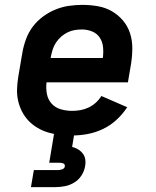

<svg xmlns="http://www.w3.org/2000/svg" viewBox="-20 -548 640 788"><path d="M276 8Q251 8 226.5 5.5Q202 3 178.5 -4Q155 -11 134.5 -23Q114 -35 98 -51.5Q82 -68 71 -89Q60 -110 54.5 -134Q49 -158 50 -183Q51 -208 55 -233L72 -333Q77 -361 87 -388Q97 -415 114.5 -438.5Q132 -462 156.5 -480Q181 -498 208 -509Q235 -520 263 -524Q291 -528 318 -528Q350 -528 381.5 -522.5Q413 -517 439 -502Q465 -487 484.5 -464Q504 -441 513.5 -412Q523 -383 523 -351Q523 -319 518 -287L505 -210H171Q168 -186 172.5 -162.5Q177 -139 192 -122.5Q207 -106 229.5 -99.5Q252 -93 276 -93Q293 -93 310 -96Q327 -99 343 -106.5Q359 -114 372.5 -126Q386 -138 396 -154L502 -108Q484 -80 458.5 -56.5Q433 -33 402.5 -18.5Q372 -4 340 2Q308 8 276 8ZM402 -310Q405 -332 403 -354Q401 -376 389.5 -393.5Q378 -411 358 -419Q338 -427 316 -427Q301 -427 286 -424.5Q271 -422 257 -415Q243 -408 231 -397.5Q219 -387 210 -373.5Q201 -360 196.5 -345.5Q192 -331 189 -317L188 -310ZM107 220 119 150H219Q227 150 236 146.5Q245 143 246 135Q246 135 246 135Q246 135 246 135Q247 131 245 127.5Q243 124 239.5 122.5Q236 121 232 120.5Q228 120 224 120H182L202 0H285L276 55Q289 58 300.5 65Q312 72 320 82.5Q328 93 330 107Q332 121 329 135Q326 154 314.5 172Q303 190 285 201Q267 212 247 216Q227 220 207 220Z"/></svg>

Font: Zed Sans Extended
Style: Bold Italic
Weight: 700
Width: 7
Italic angle: -9°
Designer: Belleve Invis
Foundry: Belleve Invis
Version: Version 1.0.0; ttfautohint (v1.8.4)